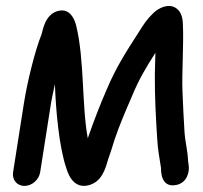

<svg xmlns="http://www.w3.org/2000/svg" viewBox="-20 -553 667 631"><path d="M112 13 147.5 -213C149.3 -224.5 154.5 -249.6 160.5 -276.6C163.3 -189.5 174.5 -68.7 197.8 -0.8C200.8 8.1 216.2 68.1 268.8 56.4C314.7 46.1 326.1 2 335 -27.9C342 -47.8 349.1 -69.5 356.5 -94.1C371.8 -139.8 393.5 -190.3 413.2 -235.6C436.3 -292.2 460 -331.3 490.7 -379.5C490.2 -355.1 489.3 -330.6 488.9 -309.4C488.5 -232.1 492 -171.6 496.4 -100.7C498.8 -57 503.9 -37 509 -2C509.4 6.4 507 65.1 558.8 55C596 47.8 601.3 11.2 600.6 -3C600.2 -11.6 598.9 -18.4 598.1 -24.1C596.3 -63 589 -81.7 586.3 -120.5C583.6 -159.7 581.5 -209.7 579.8 -250C576.9 -309 584.4 -408.1 581 -473.6C580.5 -495.5 575 -517.6 555.2 -528.4C532.9 -540.5 503.9 -528.9 484.7 -510.7C460.8 -487.9 453.6 -474.8 432.5 -441.9C394.3 -382.3 361.3 -331.7 330.5 -258.5C308.5 -207.9 287.6 -154 268.5 -98.6C248.4 -206.8 258 -354.6 230.7 -467.3C230.1 -469.8 217.9 -532.1 167.8 -516.2C127 -503.3 120.7 -452.6 116.9 -441.2C94.7 -386 69.6 -283.8 58.5 -213L23 13C19.2 37.1 35.2 58 60.4 58C85.6 58 108.2 37.1 112 13Z"/></svg>

Font: Just Breathe
Style: BdObl3
Weight: 400
Foundry: Cannot Into Space Fonts
Version: Version 0.72